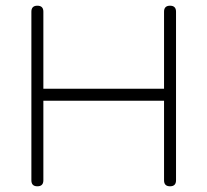

<svg xmlns="http://www.w3.org/2000/svg" viewBox="-20 -653 727 673"><path d="M132 -21Q132 0 111 0Q90 0 90 -21V-612Q90 -633 111 -633Q132 -633 132 -612V-342H555V-612Q555 -633 576 -633Q597 -633 597 -612V-21Q597 0 576 0Q555 0 555 -21V-300H132Z"/></svg>

Font: Jura Light
Style: Regular
Weight: 300
Designer: Daniel Johnson, Alexei Vanyashin
Foundry: Daniel Johnson
Version: Version 5.103